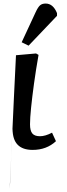

<svg xmlns="http://www.w3.org/2000/svg" viewBox="-20 -830 375 1081"><path d="M164 14Q51 14 51 -103Q51 -107 49.5 -85Q48 -63 46.5 -25.5Q45 12 43 55Q41 98 39 137.5Q37 177 36 202.5Q35 228 35 230.5Q35 233 36.5 203Q38 173 41 100Q44 27 50 -99Q50 -99 50 -99Q50 -99 50 -99Q54 -179 58.5 -283.5Q63 -388 70 -519L183 -529L197 -521Q182 -436 171.5 -359.5Q161 -283 155 -223.5Q149 -164 149 -130Q149 -94 162 -78.5Q175 -63 205 -63Q235 -63 273 -83L295 -35Q242 14 164 14ZM141 -573 102 -592 181 -762Q194 -790 205.5 -800Q217 -810 237 -810Q279 -810 301 -756V-741Z"/></svg>

Font: Literata 7pt Medium
Style: Italic
Weight: 500
Italic angle: -2°
Designer: Latin by Veronika Burian and Jose Scaglione. Greek by Irene Vlachou. Cyrillic by Vera Evstafieva
Foundry: TypeTogether
Version: Version 3.002